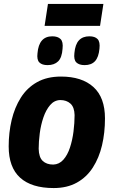

<svg xmlns="http://www.w3.org/2000/svg" viewBox="-20 -943 584 973"><path d="M252 10Q140 10 82 -42.5Q24 -95 24 -201Q24 -271 39 -334.5Q54 -398 85.5 -448Q117 -498 167.5 -526.5Q218 -555 289 -555Q395 -555 453.5 -502Q512 -449 512 -343Q512 -270 497 -206.5Q482 -143 450.5 -94Q419 -45 369.5 -17.5Q320 10 252 10ZM250 -109Q280 -110 301 -133.5Q322 -157 334.5 -195Q347 -233 352.5 -276.5Q358 -320 358 -360Q357 -400 337 -418Q317 -436 285 -436Q255 -435 234 -410.5Q213 -386 200 -348Q187 -310 181.5 -267.5Q176 -225 176 -189Q177 -146 196.5 -127.5Q216 -109 250 -109ZM409 -613Q381 -613 367 -626.5Q353 -640 357 -674Q361 -718 380 -738.5Q399 -759 433 -759Q461 -759 474.5 -745Q488 -731 484 -696Q480 -653 461.5 -633Q443 -613 409 -613ZM221 -613Q193 -613 179.5 -626.5Q166 -640 170 -673Q177 -759 245 -759Q273 -759 287 -745Q301 -731 297 -696Q294 -651 274.5 -632Q255 -613 221 -613ZM206 -812 223 -923H504L487 -812Z"/></svg>

Font: Georama
Style: Bold Italic
Weight: 700
Italic angle: -9°
Designer: Jean-Baptiste Levee
Foundry: Production Type
Version: Version 1.000